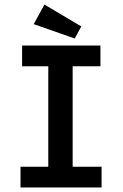

<svg xmlns="http://www.w3.org/2000/svg" viewBox="-20 -823 540 843"><path d="M70 0V-91H192V-532H77V-623H421V-532H299V-91H426V0ZM308 -654 128 -717 175 -803 337 -707Z"/></svg>

Font: Inconsolata
Style: Bold
Weight: 700
Monospace: yes
Designer: Raph Levien, Cyreal, Brenton Simpson
Foundry: Raph Levien, Cyreal, Google
Version: Version 3.100; ttfautohint (v1.8.4.7-5d5b)